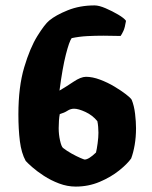

<svg xmlns="http://www.w3.org/2000/svg" viewBox="-20 -690 563 710"><path d="M260 0Q229 0 198.5 -11.5Q168 -23 142 -40Q116 -57 98.5 -72.5Q81 -88 75 -95Q59 -124 53.5 -168Q48 -212 48 -267Q48 -369 69.5 -441Q91 -513 118 -556.5Q145 -600 162 -614Q186 -634 230.5 -652Q275 -670 330 -670Q346 -670 370.5 -659.5Q395 -649 417 -636Q439 -623 446 -613Q442 -588 436.5 -576Q431 -564 426 -557Q412 -557 395.5 -557.5Q379 -558 363 -558Q332 -558 303 -556.5Q274 -555 245 -549Q236 -537 223.5 -488Q211 -439 200 -355Q224 -369 251.5 -387.5Q279 -406 298 -406Q322 -406 350 -395.5Q378 -385 403 -370Q428 -355 445.5 -341.5Q463 -328 467 -321Q476 -299 479.5 -269.5Q483 -240 483 -216Q483 -183 478 -154Q473 -125 465 -104Q451 -84 420.5 -59.5Q390 -35 348.5 -17.5Q307 0 260 0ZM293 -100Q308 -100 335 -126Q338 -138 341 -160Q344 -182 344 -199Q344 -209 343 -221Q342 -233 340 -242Q322 -264 296 -276Q270 -288 254 -288Q241 -288 229.5 -280.5Q218 -273 201 -268Q199 -258 198 -244Q197 -230 197 -216Q197 -193 202 -170.5Q207 -148 213 -143Q227 -132 245 -122Q263 -112 277 -106Q291 -100 293 -100Z"/></svg>

Font: Texturina 72pt Black
Style: Regular
Weight: 900
Designer: Guillermo Torres Carreño
Foundry: Omnibus-Type
Version: Version 1.002; ttfautohint (v1.8.3)